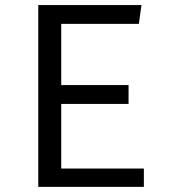

<svg xmlns="http://www.w3.org/2000/svg" viewBox="-20 -726 655 746"><path d="M519.5 -633.3H217.9V-395.4H479.5V-322.1H217.9V-71.3H539V0H128.7V-706.2H529.7Z"/></svg>

Font: Fira Code Fixed
Style: Regular
Weight: 400
Monospace: yes
Designer: Carrois Corporate, Edenspiekermann AG, Nikita Prokopov
Foundry: Carrois Corporate, Edenspiekermann AG, Nikita Prokopov
Version: Version 5.002